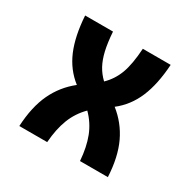

<svg xmlns="http://www.w3.org/2000/svg" viewBox="-107 -545 653 653"><g transform="rotate(30 219.0 -219.0)"><path d="M44.9 0Q48.8 -77.1 73.7 -129.9Q98.6 -182.6 144.5 -218.8Q100.6 -252.9 78.1 -306.2Q55.7 -359.4 50.8 -437.5H160.2Q163.1 -395.5 169.9 -365.7Q176.8 -335.9 188.5 -314.5Q200.2 -293 218.8 -275.4Q246.1 -301.8 259.8 -338.4Q273.4 -375 277.3 -437.5H386.7Q381.8 -359.4 359.4 -306.2Q336.9 -252.9 293 -218.8Q338.9 -182.6 363.8 -129.9Q388.7 -77.1 392.6 0H283.2Q279.3 -52.7 264.2 -91.8Q249 -130.9 218.8 -161.1Q188.5 -130.9 173.3 -91.8Q158.2 -52.7 154.3 0Z"/></g></svg>

Font: Sudo Variable
Style: Regular
Weight: 400
Monospace: yes
Designer: Jens Kutilek
Foundry: Jens Kutilek
Version: Version 0.040